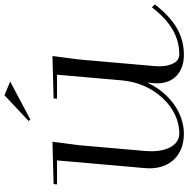

<svg xmlns="http://www.w3.org/2000/svg" viewBox="-12 -802 825 840"><g transform="rotate(-90 400.0 -382.5)"><path d="M289.8 -669 296.8 -662 462.8 -750 402.8 -775ZM14 -560 12.7 -545H117.7L84 -160C83.4 -153.3 83.1 -146.8 83.1 -140.4C83.1 -49.4 141.6 10 234.1 10C327.6 10 413.9 -55.6 458.1 -149.8L455.5 -120C455.1 -115.2 454.9 -110.5 454.9 -105.9C454.9 -35.8 503.1 10 579.1 10C665.6 10 733.7 -31 800.2 -117L787.4 -130C725.3 -49 659.6 -10 580.9 -10C549 -10 529.5 -44.5 529.5 -98.3C529.5 -105.3 529.8 -112.5 530.5 -120L559.4 -450L574.4 -565L389 -560L387.7 -545H492.7L467.7 -260C455.7 -122 351.8 -10 235.9 -10C187.5 -10 157.8 -58.2 157.8 -132.9C157.8 -141.6 158.2 -150.6 159 -160L184.4 -450L199.4 -565Z"/></g></svg>

Font: Galberik
Style: Regular
Weight: 400
Designer: Gluk
Foundry: Gluk
Version: Version 0.50